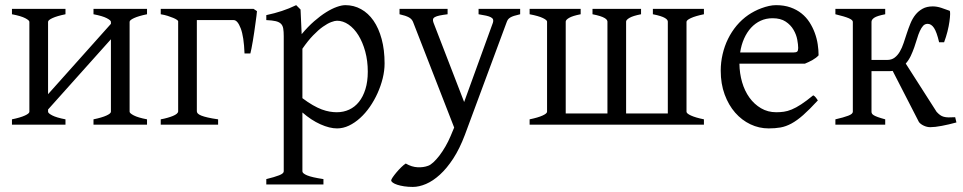

<svg xmlns="http://www.w3.org/2000/svg" viewBox="-20 -489 3776 753"><path d="M346.7 0V-21Q379.9 -27.8 397.5 -35.9Q415 -43.9 415 -50.8V-335L168.5 -59.6V-50.8Q168.5 -44.9 184.8 -36.4Q201.2 -27.8 236.8 -21V0H26.9V-21Q60.1 -27.8 77.6 -35.9Q95.2 -43.9 95.2 -50.8V-403.3Q95.2 -409.2 78.9 -417.7Q62.5 -426.3 26.9 -433.1V-454.1H236.8V-433.1Q203.6 -426.3 186 -418.2Q168.5 -410.2 168.5 -403.3V-119.6L415 -395.5V-403.3Q415 -409.2 398.7 -417.7Q382.3 -426.3 346.7 -433.1V-454.1H556.6V-433.1Q523.4 -426.3 505.9 -418.2Q488.3 -410.2 488.3 -403.3V-50.8Q488.3 -44.9 504.6 -36.4Q521 -27.8 556.6 -21V0Z M610.4 0V-21Q624 -23.4 636.2 -26.9Q648.4 -30.3 658 -34.2Q667.5 -38.1 673.1 -42.7Q678.7 -47.4 678.7 -52.7V-405.8Q678.7 -407.7 673.6 -411.4Q668.5 -415 659.2 -418.9Q649.9 -422.9 637.5 -426.8Q625 -430.7 610.4 -433.1V-454.1H974.6L987.8 -445.3Q987.3 -439 985.8 -426.3Q984.4 -413.6 981.9 -397.5Q979.5 -381.3 977.1 -363.3Q974.6 -345.2 971.7 -328.9Q968.8 -312.5 966.3 -299.3Q963.9 -286.1 961.9 -279.3H939Q936.5 -345.2 924.1 -377.7Q911.6 -410.2 896.5 -410.2H752V-52.7Q752 -47.9 755.9 -43.7Q759.8 -39.6 769.5 -35.6Q779.3 -31.7 795.2 -28.1Q811 -24.4 835.4 -21V0Z M1422.4 -208Q1422.4 -250.5 1412.4 -287.1Q1402.3 -323.7 1385.7 -350.6Q1369.1 -377.4 1347.2 -392.6Q1325.2 -407.7 1301.8 -407.7Q1293 -407.7 1278.8 -402.3Q1264.6 -397 1246.6 -384.3Q1228.5 -371.6 1208 -350.3Q1187.5 -329.1 1166 -297.9V-104Q1188 -87.4 1206.8 -76.7Q1225.6 -65.9 1241.9 -59.8Q1258.3 -53.7 1272.9 -51.3Q1287.6 -48.8 1300.8 -48.8Q1327.1 -48.8 1349.4 -59.1Q1371.6 -69.3 1387.7 -89.4Q1403.8 -109.4 1413.1 -139.2Q1422.4 -168.9 1422.4 -208ZM1488.3 -240.2Q1488.3 -211.9 1481 -182.1Q1473.6 -152.3 1460.9 -124Q1448.2 -95.7 1430.7 -70.3Q1413.1 -44.9 1392.3 -26.1Q1371.6 -7.3 1348.6 3.7Q1325.7 14.6 1301.8 14.6Q1272.9 14.6 1236.8 -1.5Q1200.7 -17.6 1166 -47.9V183.1Q1166 190.9 1184.3 198.7Q1202.6 206.5 1248.5 213.4V234.4H1024.4V213.4Q1056.6 205.6 1074.7 198.5Q1092.8 191.4 1092.8 183.1V-347.2Q1092.8 -365.2 1090.8 -377Q1088.9 -388.7 1081.8 -395.8Q1074.7 -402.8 1061.3 -406Q1047.9 -409.2 1024.4 -410.2V-429.7Q1041 -433.1 1056.2 -437.3Q1071.3 -441.4 1085.4 -446Q1099.6 -450.7 1113.5 -456.3Q1127.4 -461.9 1141.6 -468.8L1158.7 -451.7L1163.1 -355Q1187.5 -384.3 1212.2 -405.8Q1236.8 -427.2 1259.3 -441.2Q1281.7 -455.1 1301 -461.9Q1320.3 -468.8 1334.5 -468.8Q1367.7 -468.8 1396 -453.1Q1424.3 -437.5 1444.8 -408Q1465.3 -378.4 1476.8 -335.9Q1488.3 -293.5 1488.3 -240.2Z M2020 -433.1Q2005.4 -429.7 1996.1 -426.8Q1986.8 -423.8 1981 -420.2Q1975.1 -416.5 1971.9 -411.9Q1968.8 -407.2 1966.3 -399.9L1803.2 40Q1782.7 94.2 1757.6 132.8Q1732.4 171.4 1705.3 196Q1678.2 220.7 1650.9 232.4Q1623.5 244.1 1599.1 244.1Q1580.6 244.1 1564.9 241.7Q1549.3 239.3 1538.1 235.6Q1526.9 231.9 1520.5 227.3Q1514.2 222.7 1514.2 218.3Q1514.2 215.3 1520 206.5Q1525.9 197.8 1534.7 187.3Q1543.5 176.8 1553.5 167Q1563.5 157.2 1571.3 152.3Q1594.7 166 1617.9 167Q1641.1 168 1659.2 161.1Q1668 158.2 1679.7 147.5Q1691.4 136.7 1703.4 121.1Q1715.3 105.5 1726.8 85.7Q1738.3 65.9 1747.1 44.9L1761.2 11.2L1601.1 -399.9Q1596.7 -413.6 1584 -420.7Q1571.3 -427.7 1546.9 -433.1V-454.1H1735.4V-433.1Q1716.3 -430.7 1704.3 -428.2Q1692.4 -425.8 1685.8 -422.1Q1679.2 -418.5 1678.2 -413.1Q1677.2 -407.7 1680.2 -399.9L1800.3 -88.9L1913.1 -399.9Q1915.5 -407.2 1913.8 -412.4Q1912.1 -417.5 1905.5 -421.1Q1898.9 -424.8 1887 -427.5Q1875 -430.2 1856.9 -433.1V-454.1H2020Z M2494.1 -454.1V-433.1Q2461.9 -426.8 2448.7 -418.9Q2435.5 -411.1 2435.5 -404.3V-43.9H2599.1V-404.3Q2599.1 -407.2 2596.7 -410.9Q2594.2 -414.6 2587.6 -418.5Q2581.1 -422.4 2569.6 -426Q2558.1 -429.7 2540.5 -433.1V-454.1H2740.7V-433.1Q2707.5 -426.3 2689.9 -418.2Q2672.4 -410.2 2672.4 -403.3V-50.8Q2672.4 -43.9 2689.9 -35.9Q2707.5 -27.8 2740.7 -21V0H2057.1V-21Q2090.3 -27.8 2107.9 -35.9Q2125.5 -43.9 2125.5 -50.8V-404.3Q2125.5 -410.2 2109.1 -418.2Q2092.8 -426.3 2057.1 -433.1V-454.1H2257.3V-433.1Q2225.1 -426.8 2211.9 -418.9Q2198.7 -411.1 2198.7 -404.3V-43.9H2362.3V-404.3Q2362.3 -407.2 2359.9 -410.9Q2357.4 -414.6 2350.8 -418.5Q2344.2 -422.4 2332.8 -426Q2321.3 -429.7 2303.7 -433.1V-454.1Z M3009.8 -417.5Q2984.4 -417.5 2963.1 -407.7Q2941.9 -397.9 2925.5 -380.1Q2909.2 -362.3 2898.2 -337.6Q2887.2 -313 2882.8 -283.2H3091.8Q3103 -283.2 3106.7 -286.9Q3110.4 -290.5 3110.4 -300.8Q3110.4 -314 3106.7 -333.7Q3103 -353.5 3092 -372.3Q3081.1 -391.1 3061.3 -404.3Q3041.5 -417.5 3009.8 -417.5ZM3190.4 -272Q3181.6 -262.2 3167 -253.9Q3152.3 -245.6 3136.7 -239.3H2879.9Q2880.4 -201.2 2890.4 -166.7Q2900.4 -132.3 2919.2 -106.2Q2938 -80.1 2964.6 -64.5Q2991.2 -48.8 3024.4 -48.8Q3039.6 -48.8 3054 -50.8Q3068.4 -52.7 3085 -59.6Q3101.6 -66.4 3121.8 -79.6Q3142.1 -92.8 3169.4 -115.2Q3175.8 -111.8 3180.4 -105.5Q3185.1 -99.1 3187.5 -95.2Q3154.8 -59.6 3130.1 -37.8Q3105.5 -16.1 3083.7 -4.4Q3062 7.3 3040.8 11Q3019.5 14.6 2994.6 14.6Q2957 14.6 2923.1 -1.5Q2889.2 -17.6 2863.3 -47.1Q2837.4 -76.7 2822 -118.4Q2806.6 -160.2 2806.6 -211.9Q2806.6 -244.6 2814 -276.4Q2821.3 -308.1 2835.2 -336.4Q2849.1 -364.7 2869.1 -388.7Q2889.2 -412.6 2914.6 -430.2Q2925.3 -437.5 2938.7 -444.6Q2952.1 -451.7 2966.8 -457Q2981.4 -462.4 2995.8 -465.6Q3010.3 -468.8 3023.4 -468.8Q3055.2 -468.8 3080.1 -460Q3105 -451.2 3123.5 -436.3Q3142.1 -421.4 3154.8 -401.6Q3167.5 -381.8 3175.5 -359.9Q3183.6 -337.9 3187 -315.2Q3190.4 -292.5 3190.4 -272Z M3451.7 -454.1V-433.1Q3419.4 -426.8 3408.7 -419.4Q3397.9 -412.1 3397.9 -403.3V-253.9H3459Q3476.6 -253.9 3488.5 -262.9Q3500.5 -272 3509 -286.6Q3517.6 -301.3 3523.9 -320.3Q3530.3 -339.4 3536.6 -358.9Q3543 -378.4 3550.8 -397.5Q3558.6 -416.5 3570.3 -431.2Q3582 -445.8 3598.4 -454.8Q3614.7 -463.9 3638.2 -463.9Q3654.3 -463.9 3671.4 -458.3Q3688.5 -452.6 3704.1 -446.8Q3706.5 -445.8 3706.3 -434.1Q3706.1 -422.4 3703.6 -404.5Q3701.2 -386.7 3695.8 -365.2Q3690.4 -343.8 3682.6 -323.2H3663.1Q3653.8 -363.3 3643.1 -379.4Q3632.3 -395.5 3618.2 -395.5Q3607.4 -395.5 3600.3 -387.7Q3593.3 -379.9 3587.4 -366.9Q3581.5 -354 3576.7 -337.4Q3571.8 -320.8 3565.7 -303.5Q3559.6 -286.1 3551.8 -269.5Q3543.9 -252.9 3532.2 -239.7L3653.3 -50.3Q3660.6 -42.5 3667 -37.8Q3673.3 -33.2 3681.4 -31Q3689.5 -28.8 3700 -28.6Q3710.4 -28.3 3726.1 -29.3L3731 -8.8Q3700.7 -0.5 3673.6 4.6Q3646.5 9.8 3628.4 9.8Q3615.7 9.8 3603 3.9Q3590.3 -2 3584 -10.3L3481 -210.9Q3477.1 -210.4 3473.1 -210.2Q3469.2 -210 3465.3 -210H3397.9V-50.8Q3397.9 -46.9 3399.7 -43.7Q3401.4 -40.5 3406.7 -37.1Q3412.1 -33.7 3422.9 -29.8Q3433.6 -25.9 3451.7 -21V0H3256.3V-21Q3288.6 -28.3 3306.6 -35.2Q3324.7 -42 3324.7 -50.8V-403.3Q3324.7 -410.6 3308.8 -417.5Q3293 -424.3 3256.3 -433.1V-454.1Z"/></svg>

Font: Noto Serif Devanagari
Style: Bold
Weight: 700
Designer: Monotype Design Team
Foundry: Monotype Imaging Inc.
Version: Version 1.01